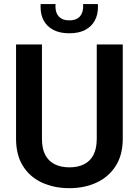

<svg xmlns="http://www.w3.org/2000/svg" viewBox="-20 -934 695 963"><path d="M595.7 -710.9V-238.3Q595.7 -156.7 560.3 -101.6Q524.9 -46.4 464.4 -18.3Q403.8 9.8 328.1 9.8Q251 9.8 190.2 -18.3Q129.4 -46.4 95 -101.6Q60.5 -156.7 60.5 -238.3V-710.9H190.4V-238.3Q190.4 -188.5 207 -157Q223.6 -125.5 254.6 -110.1Q285.6 -94.7 328.1 -94.7Q371.1 -94.7 401.6 -110.1Q432.1 -125.5 448.7 -157Q465.3 -188.5 465.3 -238.3V-710.9ZM327.6 -767.1Q280.3 -767.1 248 -783.9Q215.8 -800.8 199.7 -830.1Q183.6 -859.4 183.6 -897Q183.6 -900.4 183.6 -905.5Q183.6 -910.6 184.1 -913.6H258.8Q258.3 -910.6 258.3 -907.5Q258.3 -904.3 258.3 -900.9Q258.3 -881.8 265.1 -866.2Q272 -850.6 287.4 -841.3Q302.7 -832 327.6 -832Q353 -832 368.2 -841.3Q383.3 -850.6 390.1 -866.2Q397 -881.8 397 -900.9Q397 -904.3 397 -907.5Q397 -910.6 396.5 -913.6H470.7Q471.2 -910.6 471.2 -905.5Q471.2 -900.4 471.2 -897Q471.2 -859.4 455.1 -830.1Q439 -800.8 407.2 -783.9Q375.5 -767.1 327.6 -767.1Z"/></svg>

Font: Heebo SemiBold
Style: Regular
Weight: 600
Designer: Oded Ezer
Foundry: Ezer Type House
Version: Version 3.100